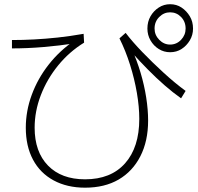

<svg xmlns="http://www.w3.org/2000/svg" viewBox="-20 -864 920 893"><path d="M100 -270Q100 -347.8 127.8 -423.3Q155.6 -498.9 206.7 -563.9Q257.8 -628.9 326.7 -675.6L334.4 -663.3Q253.3 -651.1 179.4 -645Q105.6 -638.9 35.6 -638.9V-677.8Q86.7 -677.8 138.9 -680.6Q191.1 -683.3 248.3 -689.4Q305.6 -695.6 368.9 -706.7L371.1 -665.6Q302.2 -623.3 250.6 -560Q198.9 -496.7 170 -421.7Q141.1 -346.7 141.1 -270Q141.1 -157.8 203.3 -93.9Q265.6 -30 375.6 -30Q495.6 -30 561.7 -104.4Q627.8 -178.9 627.8 -311.1Q627.8 -366.7 616.7 -431.7Q605.6 -496.7 585 -562.2Q564.4 -627.8 535.6 -685.6L564.4 -711.1Q595.6 -670 642.2 -621.7Q688.9 -573.3 741.1 -525.6Q793.3 -477.8 843.3 -441.1L822.2 -406.7Q784.4 -433.3 745.6 -467.2Q706.7 -501.1 667.8 -540.6Q628.9 -580 593.3 -620L592.2 -637.8Q616.7 -583.3 633.9 -525.6Q651.1 -467.8 660 -410.6Q668.9 -353.3 668.9 -303.3Q668.9 -207.8 632.8 -137.2Q596.7 -66.7 531.7 -28.9Q466.7 8.9 375.6 8.9Q292.2 8.9 229.4 -25Q166.7 -58.9 133.3 -121.7Q100 -184.4 100 -270ZM665.6 -731.1Q665.6 -763.3 680 -788.3Q694.4 -813.3 718.3 -828.9Q742.2 -844.4 771.1 -844.4Q801.1 -844.4 824.4 -828.9Q847.8 -813.3 862.8 -788.3Q877.8 -763.3 877.8 -731.1Q877.8 -701.1 862.8 -676.1Q847.8 -651.1 824.4 -636.1Q801.1 -621.1 771.1 -621.1Q742.2 -621.1 718.3 -636.1Q694.4 -651.1 680 -676.1Q665.6 -701.1 665.6 -731.1ZM843.3 -731.1Q843.3 -763.3 822.2 -785Q801.1 -806.7 771.1 -806.7Q742.2 -806.7 720.6 -785Q698.9 -763.3 698.9 -731.1Q698.9 -701.1 720.6 -678.9Q742.2 -656.7 771.1 -656.7Q801.1 -656.7 822.2 -678.9Q843.3 -701.1 843.3 -731.1Z"/></svg>

Font: Paperlogy 2 ExtraLight
Style: Regular
Weight: 250
Designer: redesigned by Lee Juim, glyphs from Gmarket Sans & Montserrat
Foundry: PT&
Version: Version 1.001